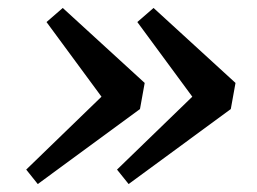

<svg xmlns="http://www.w3.org/2000/svg" viewBox="-20 -495 650 485"><path d="M367.9 -474.9 326.9 -439.3 492.1 -215 506.3 -290 275.6 -66.6 304.9 -30.1 563 -219.5 574.9 -285.5 367.9 -474.9ZM138.5 -474.9 97.5 -439.3 262.7 -215 276.9 -290 46.2 -66.6 75.4 -30.1 333.6 -219.5 345.5 -285.5 138.5 -474.9Z"/></svg>

Font: Source Serif Variable
Style: Italic
Weight: 389
Italic angle: -12°
Designer: Frank Grießhammer
Foundry: Adobe Systems Incorporated
Version: Version 3.001;hotconv 1.0.111;makeotfexe 2.5.65597